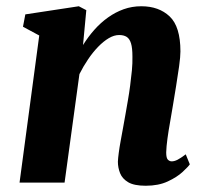

<svg xmlns="http://www.w3.org/2000/svg" viewBox="-20 -584 658 614"><path d="M245.5 -440Q262 -466.5 282 -489Q302 -511.5 325.5 -528.2Q349 -545 375.5 -554.5Q402 -564 432 -564Q488 -564 522.5 -531.5Q557 -499 557 -419.5Q557 -403 552.8 -372.2Q548.5 -341.5 543 -307.8Q537.5 -274 533 -247Q529 -221.5 524 -194Q519 -166.5 515.5 -140.8Q512 -115 511.5 -96.5Q511.5 -78.5 517 -73.2Q522.5 -68 529 -68Q537.5 -68 547.5 -73Q557.5 -78 574 -90.5L587 -58.5Q582 -51 564 -34.2Q546 -17.5 516.5 -3.8Q487 10 446 10Q409 10 390 -1.2Q371 -12.5 364 -30.2Q357 -48 357 -67Q357.5 -78.5 359.8 -95.5Q362 -112.5 365.8 -133Q369.5 -153.5 373.5 -175.2Q377.5 -197 381 -217Q384.5 -238 388.8 -261.8Q393 -285.5 396.2 -310.2Q399.5 -335 401.8 -358.8Q404 -382.5 403.5 -403Q403.5 -430.5 399 -445.2Q394.5 -460 385.2 -466Q376 -472 361 -472Q345 -472 328 -462Q311 -452 294 -434.5Q277 -417 261.8 -394.5Q246.5 -372 234 -347L186.5 0H42.5L105.5 -470.5L53.5 -498.5L61 -538L232 -564L256 -551.5Z"/></svg>

Font: Merriweather 28pt ExtraBold
Style: Italic
Weight: 800
Italic angle: -7.8°
Version: Version 2.101